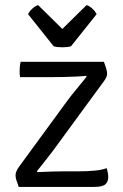

<svg xmlns="http://www.w3.org/2000/svg" viewBox="-20 -733 484 753"><path d="M241.5 -334.5Q258 -357 279.2 -382.5Q300.5 -408 320 -432.5L317 -435.5Q305 -434 280.8 -432.8Q256.5 -431.5 229 -431Q201.5 -430.5 179.5 -430.5H59Q57.5 -436.5 57.2 -444Q57 -451.5 57 -455.5Q57 -461 57.8 -471Q58.5 -481 61 -490.5H387.5Q394.5 -472 397.2 -461.8Q400 -451.5 400 -443.5Q400 -437 396.8 -429.8Q393.5 -422.5 387.5 -414.5L203 -162.5Q186 -138.5 164 -111Q142 -83.5 124.5 -61L127.5 -58Q153.5 -59.5 181.2 -60.2Q209 -61 227 -61H282Q322.5 -61 351.5 -63.8Q380.5 -66.5 398 -73.5Q401 -65.5 402.8 -56Q404.5 -46.5 404.5 -38Q404.5 -20 393 -10Q381.5 0 349.5 0H53.5Q46.5 -19 43.8 -28Q41 -37 41 -46Q41 -52 43.8 -59.5Q46.5 -67 53.5 -77.5ZM190.5 -551.5 90 -677.5Q96.5 -690 107.8 -700Q119 -710 129.5 -713L224.5 -619.5L319.5 -713Q330 -710 341.2 -700Q352.5 -690 359 -677.5L258.5 -551.5Q251.5 -549.5 242.5 -548.5Q233.5 -547.5 224.5 -547.5Q215.5 -547.5 206.5 -548.5Q197.5 -549.5 190.5 -551.5Z"/></svg>

Font: Signika Light
Style: Regular
Weight: 300
Designer: Anna Giedry
Foundry: Anna Giedry
Version: Version 2.000